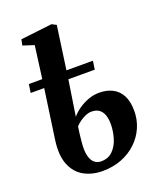

<svg xmlns="http://www.w3.org/2000/svg" viewBox="-148 -902 853 1008"><g transform="rotate(-20 278.0 -398.0)"><path d="M214.5 -305Q230.5 -324.5 255.2 -342Q280 -359.5 310.2 -370.8Q340.5 -382 372.5 -382Q413.5 -382 445.2 -366.2Q477 -350.5 495.2 -317Q513.5 -283.5 513.5 -229Q513.5 -181 494.8 -137.5Q476 -94 441.2 -60.8Q406.5 -27.5 358 -8.2Q309.5 11 250.5 11Q192 11 147 -14Q102 -39 80.5 -92.2Q59 -145.5 71 -229.5L110 -503.5H34.5L41.5 -551H116.5L140.5 -732.5L78.5 -752.5L85 -785L260.5 -805.5L285.5 -792.5L251.5 -551H399.5L392.5 -503.5H245ZM300 -302.5Q284.5 -302.5 267.8 -295.5Q251 -288.5 235.2 -277.5Q219.5 -266.5 208 -253.5Q205 -233.5 202.5 -213Q200 -192.5 198 -171Q193 -122.5 200.5 -93.5Q208 -64.5 223.8 -52Q239.5 -39.5 260 -39.5Q300 -39.5 325.2 -64.5Q350.5 -89.5 362.2 -128.5Q374 -167.5 374 -208Q374 -234.5 367 -255.8Q360 -277 343.8 -289.8Q327.5 -302.5 300 -302.5Z"/></g></svg>

Font: Merriweather 48pt
Style: Bold Italic
Weight: 700
Italic angle: -7.8°
Version: Version 2.101